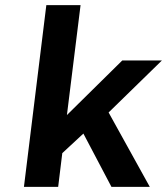

<svg xmlns="http://www.w3.org/2000/svg" viewBox="-20 -726 649 746"><path d="M222 -131 304 -207 413 0H562L402 -289L609 -491H455L240 -279L293 -706H160L73 0H206Z"/></svg>

Font: Falling Sky
Style: SeBdObl
Weight: 600
Designer: Paul D. Hunt
Foundry: Adobe Systems Incorporated
Version: Version 1.02